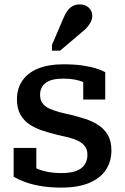

<svg xmlns="http://www.w3.org/2000/svg" viewBox="-20 -840 567 872"><path d="M377 -138Q377 -161 365.5 -176Q354 -191 334.5 -200.5Q315 -210 290.5 -216Q266 -222 239 -228Q206 -236 174 -246.5Q142 -257 115.5 -274Q89 -291 73 -319Q57 -347 57 -389Q57 -439 82.5 -475Q108 -511 155 -529.5Q202 -548 268 -548Q320 -548 358.5 -542Q397 -536 422 -527.5Q447 -519 458 -512V-388H358V-489Q370 -490 377.5 -486.5Q385 -483 389 -477Q393 -471 394.5 -462.5Q396 -454 394 -444Q382 -457 363 -465.5Q344 -474 320.5 -478.5Q297 -483 268 -483Q213 -483 187.5 -463.5Q162 -444 162 -409Q162 -386 173 -371Q184 -356 204 -347Q224 -338 249.5 -331Q275 -324 304 -318Q336 -310 368.5 -299.5Q401 -289 427.5 -271.5Q454 -254 470 -226.5Q486 -199 486 -157Q486 -106 460.5 -68Q435 -30 384.5 -9Q334 12 259 12Q207 12 165.5 5Q124 -2 93.5 -13.5Q63 -25 42 -37V-168H145V-34Q128 -41 119 -49.5Q110 -58 106.5 -67Q103 -76 104 -84Q105 -92 109 -98Q124 -85 146 -75Q168 -65 196.5 -59.5Q225 -54 259 -54Q299 -54 324.5 -63Q350 -72 363.5 -91Q377 -110 377 -138ZM267 -755Q275 -775 285.5 -790Q296 -805 310 -812.5Q324 -820 342 -820Q368 -820 383.5 -805Q399 -790 399 -768Q399 -755 393 -742Q387 -729 376.5 -717Q366 -705 352 -694L253 -610H216V-636Z"/></svg>

Font: Roboto Serif 20pt Medium
Style: Regular
Weight: 500
Version: Version 1.008